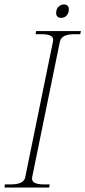

<svg xmlns="http://www.w3.org/2000/svg" viewBox="-27 -839 382 859"><path d="M224 -781Q224 -786 225 -789Q227 -803 237 -811Q247 -819 259 -819Q269 -819 275 -813.5Q281 -808 281 -798Q281 -780 271 -769.5Q261 -759 247 -759Q236 -759 230 -765Q224 -771 224 -781ZM-5 -14H21Q81 -14 86 -47L210 -653Q214 -671 200.5 -678.5Q187 -686 158 -686H132L135 -700H335L332 -686H306Q248 -686 241 -653L117 -47Q110 -14 169 -14H195L193 0H-7Z"/></svg>

Font: Taviraj Thin
Style: Italic
Weight: 250
Italic angle: -12°
Designer: Katatrad Team
Foundry: CadsonDemak
Version: Version 1.001